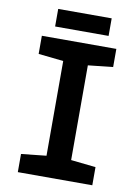

<svg xmlns="http://www.w3.org/2000/svg" viewBox="-94 -928 718 990"><g transform="rotate(10 265.0 -432.5)"><path d="M70 0V-95L201 -109V-605L70 -619V-714H460V-619L330 -605V-109L460 -95V0ZM129 -773V-865H409V-773Z"/></g></svg>

Font: Noto Sans Mono Condensed
Style: Bold
Weight: 700
Width: 3
Designer: Monotype Design Team
Foundry: Monotype Imaging Inc.
Version: Version 2.014